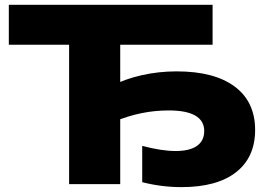

<svg xmlns="http://www.w3.org/2000/svg" viewBox="-20 -770 1113 803"><path d="M714.3 -138.4Q773.3 -138.4 803.7 -159.9Q834.1 -181.4 834.1 -222.1Q834.1 -264.7 797 -286.4Q759.9 -308.1 685.6 -308.1Q627.4 -308.1 571.5 -296.7Q515.5 -285.3 455 -260.5L443.4 -409.1Q501.6 -439.5 572.7 -455.5Q643.8 -471.5 718.8 -471.5Q876.4 -471.5 961.7 -407.9Q1047 -344.2 1047 -226.6Q1047 -112.1 967.2 -49.7Q887.4 12.6 739 12.6Q655.6 12.6 574.8 -8.1V-159.8Q656.7 -138.4 714.3 -138.4ZM869.1 -582.9H386.4L482.8 -679.3V0H269V-679.3L365.3 -582.9H16.9V-750H869.1Z"/></svg>

Font: Unbounded Variable
Style: Regular
Weight: 400
Designer: Luke Prowse, Jean-Baptiste Morizot, Fátima Lázaro, Florian Runge
Foundry: NaN
Version: Version 1.600;FEAKit 1.0